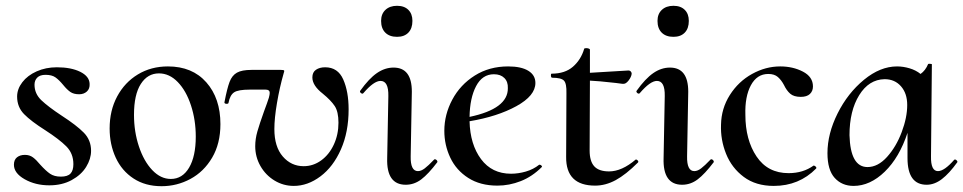

<svg xmlns="http://www.w3.org/2000/svg" viewBox="-20 -628 3321 662"><path d="M28 -60Q28 -77 38.5 -85.5Q49 -94 66 -94Q82 -94 93.5 -85.5Q105 -77 119 -60Q138 -39 152.5 -29Q167 -19 190 -19Q213 -19 223 -29.5Q233 -40 233 -62Q233 -99 208.5 -123.5Q184 -148 136 -179Q87 -210 63 -234.5Q39 -259 39 -295Q39 -321 57 -344.5Q75 -368 106.5 -382Q138 -396 176 -396Q225 -396 256.5 -380.5Q288 -365 289 -339Q290 -322 279.5 -312.5Q269 -303 253 -303Q234 -303 222.5 -311Q211 -319 198 -335Q184 -352 171.5 -361Q159 -370 137 -370Q118 -370 108.5 -360.5Q99 -351 99 -336Q99 -305 122.5 -282.5Q146 -260 193 -229Q244 -196 269 -170.5Q294 -145 294 -108Q294 -80 277 -52.5Q260 -25 227 -7Q194 11 150 11Q102 11 65 -10Q28 -31 28 -60Z M358 -185Q358 -247 384 -295.5Q410 -344 455.5 -371.5Q501 -399 559 -399Q643 -399 691.5 -344Q740 -289 740 -200Q740 -133 711.5 -84.5Q683 -36 636.5 -11Q590 14 537 14Q481 14 440.5 -12.5Q400 -39 379 -84.5Q358 -130 358 -185ZM655 -157Q655 -214 638.5 -264.5Q622 -315 593 -345Q564 -375 528 -375Q489 -375 465.5 -338.5Q442 -302 442 -232Q442 -174 459 -123Q476 -72 505 -41.5Q534 -11 569 -11Q609 -11 632 -50Q655 -89 655 -157Z M860 -124Q860 -149 867.5 -175Q875 -201 890 -243Q902 -275 907 -291Q910 -302 910 -308Q910 -319 896 -319H841Q801 -319 787 -309.5Q773 -300 768 -274Q768 -270 761 -270Q758 -270 755.5 -271.5Q753 -273 754 -276Q763 -323 771.5 -345.5Q780 -368 797 -377.5Q814 -387 847 -387H948Q958 -387 959.5 -385Q961 -383 958 -375Q944 -326 935 -273Q926 -220 926 -183Q926 -122 955 -88.5Q984 -55 1027 -55Q1060 -55 1087.5 -75Q1115 -95 1131 -129.5Q1147 -164 1147 -205Q1147 -243 1134 -262.5Q1121 -282 1093 -305Q1057 -333 1057 -361Q1057 -379 1069.5 -387.5Q1082 -396 1101 -396Q1145 -396 1163.5 -354Q1182 -312 1182 -251Q1182 -173 1155.5 -113Q1129 -53 1085 -20Q1041 13 993 13Q957 13 926.5 -5.5Q896 -24 878 -55.5Q860 -87 860 -124Z M1315 -83 1319 -297Q1320 -349 1292 -349Q1269 -349 1233 -307Q1231 -305 1230 -305Q1226 -305 1223 -308.5Q1220 -312 1222 -315Q1252 -357 1279.5 -376Q1307 -395 1337 -395Q1400 -395 1400 -312L1396 -89Q1395 -38 1421 -38Q1432 -38 1444.5 -47.5Q1457 -57 1476 -77Q1478 -79 1479 -79Q1483 -79 1486 -75.5Q1489 -72 1488 -69Q1457 -28 1432.5 -9.5Q1408 9 1379 9Q1312 9 1315 -83ZM1294 -556Q1294 -580 1309 -594Q1324 -608 1349 -608Q1374 -608 1388 -594Q1402 -580 1402 -556Q1402 -530 1388 -515.5Q1374 -501 1349 -501Q1323 -501 1308.5 -515.5Q1294 -530 1294 -556Z M1841 -60Q1844 -60 1847 -57Q1850 -54 1848 -52Q1815 -19 1775.5 -3.5Q1736 12 1695 12Q1636 12 1594.5 -14.5Q1553 -41 1532.5 -84.5Q1512 -128 1512 -177Q1512 -233 1539.5 -284.5Q1567 -336 1617 -367.5Q1667 -399 1732 -399Q1777 -399 1801.5 -384Q1826 -369 1826 -342Q1826 -298 1760.5 -262Q1695 -226 1599 -210Q1601 -130 1638.5 -79.5Q1676 -29 1742 -29Q1767 -29 1793 -36.5Q1819 -44 1839 -60ZM1599 -225Q1732 -253 1731 -324Q1732 -346 1719 -359Q1706 -372 1683 -372Q1643 -372 1621.5 -331Q1600 -290 1599 -225Z M2173 -78Q2176 -78 2179 -74.5Q2182 -71 2180 -68Q2138 -26 2103 -7Q2068 12 2032 12Q1931 12 1932 -87L1933 -306Q1934 -340 1924.5 -350Q1915 -360 1884 -360Q1880 -360 1879.5 -367Q1879 -374 1882 -374Q1928 -374 1955.5 -398Q1983 -422 1994 -459Q1994 -462 2001 -462Q2006 -462 2010 -460.5Q2014 -459 2014 -457V-377Q2053 -379 2147 -385Q2152 -385 2155 -381.5Q2158 -378 2158 -374Q2157 -363 2147 -350Q2137 -337 2126 -339L2103 -342Q2041 -349 2014 -350L2013 -109Q2013 -72 2029 -54.5Q2045 -37 2080 -37Q2124 -37 2172 -78Z M2268 -83 2272 -297Q2273 -349 2245 -349Q2222 -349 2186 -307Q2184 -305 2183 -305Q2179 -305 2176 -308.5Q2173 -312 2175 -315Q2205 -357 2232.5 -376Q2260 -395 2290 -395Q2353 -395 2353 -312L2349 -89Q2348 -38 2374 -38Q2385 -38 2397.5 -47.5Q2410 -57 2429 -77Q2431 -79 2432 -79Q2436 -79 2439 -75.5Q2442 -72 2441 -69Q2410 -28 2385.5 -9.5Q2361 9 2332 9Q2265 9 2268 -83ZM2247 -556Q2247 -580 2262 -594Q2277 -608 2302 -608Q2327 -608 2341 -594Q2355 -580 2355 -556Q2355 -530 2341 -515.5Q2327 -501 2302 -501Q2276 -501 2261.5 -515.5Q2247 -530 2247 -556Z M2466 -198Q2467 -254 2496.5 -300.5Q2526 -347 2573 -373Q2620 -399 2670 -399Q2714 -399 2748.5 -381Q2783 -363 2783 -330Q2783 -314 2772.5 -304Q2762 -294 2741 -294Q2717 -294 2704.5 -305Q2692 -316 2683 -335Q2674 -352 2662 -362.5Q2650 -373 2629 -373Q2590 -373 2569 -334Q2548 -295 2550 -232Q2550 -146 2588.5 -88.5Q2627 -31 2699 -31Q2749 -31 2785 -57H2786Q2789 -57 2792.5 -53.5Q2796 -50 2794 -47Q2735 13 2648 13Q2586 13 2544.5 -18Q2503 -49 2483.5 -97.5Q2464 -146 2466 -198Z M3273 -78Q3276 -78 3279 -74.5Q3282 -71 3281 -69Q3253 -30 3227.5 -10.5Q3202 9 3175 9Q3109 9 3109 -83V-170Q3081 -85 3030.5 -36Q2980 13 2923 13Q2883 13 2858 -14.5Q2833 -42 2833 -100Q2833 -167 2868 -237Q2903 -307 2959 -353Q3015 -399 3073 -399Q3094 -399 3116 -392.5Q3138 -386 3154 -373Q3171 -385 3180 -407Q3180 -408 3184 -408Q3195 -408 3193 -405L3190 -89Q3189 -38 3214 -38Q3236 -38 3270 -77Q3271 -78 3273 -78ZM3030 -355Q2976 -354 2942.5 -300Q2909 -246 2909 -162Q2912 -52 2971 -52Q3007 -52 3038.5 -87Q3070 -122 3089 -172.5Q3108 -223 3108 -266Q3108 -306 3086.5 -330.5Q3065 -355 3030 -355Z"/></svg>

Font: Cormorant Upright SemiBold
Style: Regular
Weight: 600
Designer: Christian Thalmann (Catharsis Fonts)
Foundry: Catharsis Fonts
Version: Version 3.302